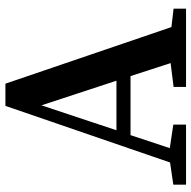

<svg xmlns="http://www.w3.org/2000/svg" viewBox="-19 -688 707 709"><g transform="rotate(-90 334.5 -333.5)"><path d="M300 -534 208 -257H391ZM7 0V-47L89 -59L298 -667H380L589 -54L657 -46V0H368V-46L456 -57L408 -205H190L142 -60L229 -47V0Z"/></g></svg>

Font: Source Serif Pro Semibold
Style: Regular
Weight: 600
Designer: Frank Grießhammer
Foundry: Adobe Systems Incorporated
Version: Version 3.000;hotconv 1.0.109;makeotfexe 2.5.65596